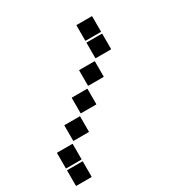

<svg xmlns="http://www.w3.org/2000/svg" viewBox="-160 -826 919 952"><g transform="rotate(-30 300.0 -350.0)"><path d="M407 -695H493Q495 -695 495 -693V-607Q495 -605 493 -605H407Q405 -605 405 -607V-693Q405 -695 407 -695ZM407 -595H493Q495 -595 495 -593V-507Q495 -505 493 -505H407Q405 -505 405 -507V-593Q405 -595 407 -595ZM307 -495H393Q395 -495 395 -493V-407Q395 -405 393 -405H307Q305 -405 305 -407V-493Q305 -495 307 -495ZM207 -395H293Q295 -395 295 -393V-307Q295 -305 293 -305H207Q205 -305 205 -307V-393Q205 -395 207 -395ZM107 -295H193Q195 -295 195 -293V-207Q195 -205 193 -205H107Q105 -205 105 -207V-293Q105 -295 107 -295ZM7 -195H93Q95 -195 95 -193V-107Q95 -105 93 -105H7Q5 -105 5 -107V-193Q5 -195 7 -195ZM7 -95H93Q95 -95 95 -93V-7Q95 -5 93 -5H7Q5 -5 5 -7V-93Q5 -95 7 -95Z"/></g></svg>

Font: Pixel Panel Black
Style: Regular
Weight: 900
Monospace: yes
Designer: Óliver Lalan
Foundry: Óliver Lalan
Version: Version 1.000; ttfautohint (v1.8.4.7-5d5b-dirty);gftools[0.9